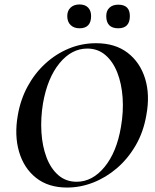

<svg xmlns="http://www.w3.org/2000/svg" viewBox="-20 -830 695 862"><path d="M281 12Q197 12 142 -31.5Q87 -75 65.5 -149Q44 -223 60 -313Q72 -383 104 -442Q136 -501 183.5 -544.5Q231 -588 289 -612Q347 -636 411 -636Q497 -636 553 -593Q609 -550 631.5 -477Q654 -404 637 -313Q624 -237 589 -177Q554 -117 505 -75Q456 -33 398.5 -10.5Q341 12 281 12ZM324 -14Q395 -14 449.5 -80.5Q504 -147 523 -260Q535 -329 530.5 -392Q526 -455 506.5 -504.5Q487 -554 453 -583Q419 -612 372 -612Q301 -612 247 -546Q193 -480 173 -366Q162 -299 166 -236Q170 -173 189 -123Q208 -73 242 -43.5Q276 -14 324 -14ZM337 -703Q312 -703 297 -717.5Q282 -732 282 -758Q282 -782 297 -796Q312 -810 337 -810Q362 -810 375.5 -796Q389 -782 389 -758Q389 -703 337 -703ZM511 -703Q457 -703 457 -758Q457 -782 471.5 -795.5Q486 -809 511 -809Q563 -809 563 -758Q563 -703 511 -703Z"/></svg>

Font: Cormorant
Style: Bold Italic
Weight: 700
Italic angle: -10°
Designer: Christian Thalmann (Catharsis Fonts)
Foundry: Catharsis Fonts
Version: Version 4.000